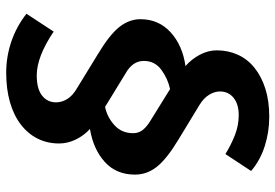

<svg xmlns="http://www.w3.org/2000/svg" viewBox="-158 -560 910 635"><g transform="rotate(90 297.5 -243.0)"><path d="M558 -234Q558 -172 516 -134Q474 -96 407 -85Q429 -65 442 -38Q455 -11 455 17Q455 56 439 88Q423 120 392.5 143.5Q362 167 318.5 179.5Q275 192 221 192Q168 192 118 175Q68 158 26 125L85 35Q168 91 230 91Q274 91 296.5 73.5Q319 56 319 27Q319 8 308 -10Q297 -28 271 -43L160 -111Q95 -150 69.5 -182.5Q44 -215 44 -252Q44 -312 87 -351.5Q130 -391 199 -401Q176 -421 161.5 -448.5Q147 -476 147 -504Q147 -542 161.5 -574Q176 -606 204.5 -629Q233 -652 273.5 -665Q314 -678 367 -678Q417 -678 464 -663Q511 -648 546 -618L490 -533Q461 -551 428.5 -564Q396 -577 361 -577Q325 -577 304 -560Q283 -543 283 -515Q283 -497 294 -479Q305 -461 328 -447L440 -379Q505 -340 531.5 -307Q558 -274 558 -234ZM421 -228Q421 -246 410 -260Q399 -274 375 -288L275 -350Q239 -342 210.5 -320.5Q182 -299 182 -263Q182 -226 223 -203L334 -135Q368 -142 394.5 -166Q421 -190 421 -228Z"/></g></svg>

Font: Celebes
Style: Bold Italic
Weight: 700
Italic angle: -10°
Designer: Anugrah Pasau
Foundry: Lafontype
Version: Version 1.000; ttfautohint (v1.8.4)